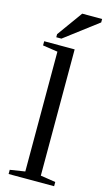

<svg xmlns="http://www.w3.org/2000/svg" viewBox="-133 -924 545 969"><g transform="rotate(15 139.0 -439.0)"><path d="M179.2 -34.2 257.8 -22V0H20V-22L98.1 -34.2V-660.2L20 -671.9V-693.8H179.2ZM73.7 -729V-745.1L169.4 -877.9H273.4V-859.9L100.6 -729Z"/></g></svg>

Font: Tinos
Style: Regular
Weight: 400
Designer: Steve Matteson
Foundry: Monotype Imaging Inc.
Version: Version 1.23